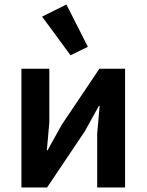

<svg xmlns="http://www.w3.org/2000/svg" viewBox="-20 -824 644 844"><path d="M290 -581.1 165 -751 272 -804.2 366.2 -618.2ZM74.2 0V-522H196.8V-286.1L186 -163.1H189L251 -274.9L417 -522H529.8V0H407.2V-235.8L418 -358.9H415L353 -247.1L187 0Z"/></svg>

Font: Anuphan SemiBold
Style: Bold
Weight: 600
Designer: Mike Abbink, Paul van der Laan, Pieter van Rosmalen, Mint Tantisuwanna
Foundry: Bold Monday; Cadson Demak
Version: Version 3.002;hotconv 1.0.109;makeotfexe 2.5.65596